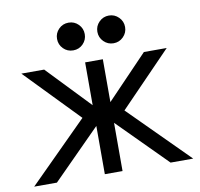

<svg xmlns="http://www.w3.org/2000/svg" viewBox="-80 -802 924 886"><g transform="rotate(-10 382.5 -359.0)"><path d="M439.9 -606.9Q420.9 -626 420.9 -652.8Q420.9 -679.7 439.9 -698.7Q459 -717.8 485.8 -717.8Q512.7 -717.8 531.7 -698.7Q550.8 -679.7 550.8 -652.8Q550.8 -626 531.7 -606.9Q512.7 -587.9 485.8 -587.9Q459 -587.9 439.9 -606.9ZM250.7 -606.9Q231.9 -626 231.9 -652.8Q231.9 -679.7 250.7 -698.7Q269.5 -717.8 296.9 -717.8Q324.2 -717.8 343 -698.7Q361.8 -679.7 361.8 -652.8Q361.8 -626 343 -606.9Q324.2 -587.9 296.9 -587.9Q269.5 -587.9 250.7 -606.9ZM423.8 -523.9V-323.2L616.2 -523.9H723.1L481 -273.9L754.9 0H648.9L423.8 -226.1V0H340.8V-226.1L116.2 0H9.8L284.2 -273.9L42 -523.9H148.9L340.8 -323.2V-523.9Z"/></g></svg>

Font: Miedinger*
Style: Book
Weight: 400
Version: Version 001.000